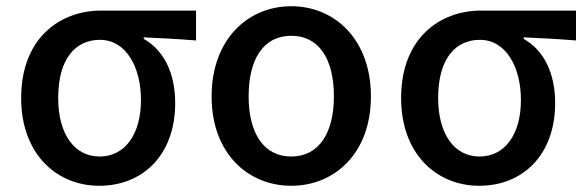

<svg xmlns="http://www.w3.org/2000/svg" viewBox="-20 -584 1885 617"><path d="M299 13C438 13 543 -85 543 -253C543 -350 506 -423 442 -459V-464C502 -461 549 -459 610 -454V-550H305C172 -550 48 -461 48 -269C48 -88 163 13 299 13ZM300 -81C220 -81 167 -152 167 -269C167 -397 224 -456 301 -456C386 -456 433 -367 433 -263C433 -150 380 -81 300 -81Z M916 13C1055 13 1172 -91 1172 -274C1172 -458 1055 -564 916 -564C777 -564 660 -458 660 -274C660 -91 777 13 916 13ZM916 -81C827 -81 779 -157 779 -274C779 -395 827 -469 916 -469C1005 -469 1053 -395 1053 -274C1053 -157 1005 -81 916 -81Z M1520 13C1659 13 1764 -85 1764 -253C1764 -350 1727 -423 1663 -459V-464C1723 -461 1770 -459 1831 -454V-550H1526C1393 -550 1269 -461 1269 -269C1269 -88 1384 13 1520 13ZM1521 -81C1441 -81 1388 -152 1388 -269C1388 -397 1445 -456 1522 -456C1607 -456 1654 -367 1654 -263C1654 -150 1601 -81 1521 -81Z"/></svg>

Font: Spoqa Han Sans Neo Medium
Style: Regular
Weight: 500
Designer: [Spoqa Han Sans Neo] Dong-huui Kim ___ Younghwa Kang ___ Yujin Lee ___ [Noto Sans] Ryoko NISHIZUKA ____ (kana & ideograp
Foundry: Spoqa (http://www.spoqa-han-sans.com)
Version: Version 1.100;hotconv 1.0.109;makeotfexe 2.5.65596